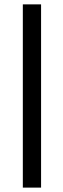

<svg xmlns="http://www.w3.org/2000/svg" viewBox="-20 -731 292 883"><path d="M168.9 -710.9V131.8H85V-710.9Z"/></svg>

Font: Vazirmatn UI FD
Style: Bold
Weight: 700
Designer: Saber Rastikerdar
Foundry: Saber Rastikerdar
Version: Version 33.003